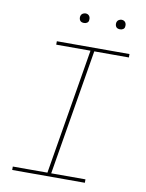

<svg xmlns="http://www.w3.org/2000/svg" viewBox="-98 -980 796 1049"><g transform="rotate(10 300.0 -456.0)"><path d="M44 0V-19H236L352 -716H162V-735H565V-716H373L257 -19H447V0ZM490 -859Q484 -859 478 -861Q472 -863 468.5 -868Q465 -873 464 -879Q463 -885 464 -891Q465 -896 467.5 -900Q470 -904 473.5 -906.5Q477 -909 481.5 -910.5Q486 -912 490 -912Q497 -912 502.5 -909.5Q508 -907 511.5 -902Q515 -897 516 -891Q517 -885 516 -879Q516 -874 513.5 -870Q511 -866 507 -863.5Q503 -861 499 -860Q495 -859 490 -859ZM290 -859Q284 -859 278 -861Q272 -863 268.5 -868Q265 -873 264 -879Q263 -885 264 -891Q265 -896 267.5 -900Q270 -904 273.5 -906.5Q277 -909 281.5 -910.5Q286 -912 290 -912Q297 -912 302.5 -909.5Q308 -907 311.5 -902Q315 -897 316 -891Q317 -885 316 -879Q316 -874 313.5 -870Q311 -866 307 -863.5Q303 -861 299 -860Q295 -859 290 -859Z"/></g></svg>

Font: Iosevka Slab Thin Extended
Style: Italic
Weight: 100
Width: 7
Italic angle: -9°
Monospace: yes
Designer: Belleve Invis
Foundry: Belleve Invis
Version: Version 11.1.0; ttfautohint (v1.8.3)